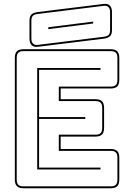

<svg xmlns="http://www.w3.org/2000/svg" viewBox="-20 -992 694 1022"><path d="M105 10Q81 10 70 -1Q59 -12 59 -36V-684Q59 -708 70 -719Q81 -730 105 -730H569Q593 -730 604 -719Q615 -708 615 -684V-567Q615 -543 604 -532Q593 -521 569 -521H303V-464H488Q512 -464 523 -453Q534 -442 534 -418V-311Q534 -287 523 -276Q512 -265 488 -265H303V-199H569Q593 -199 604 -188Q615 -177 615 -153V-36Q615 -12 604 -1Q593 10 569 10ZM569 0Q588 0 596.5 -8.5Q605 -17 605 -36V-153Q605 -172 596.5 -180.5Q588 -189 569 -189H293V-275H488Q507 -275 515.5 -283.5Q524 -292 524 -311V-418Q524 -437 515.5 -445.5Q507 -454 488 -454H293V-531H569Q588 -531 596.5 -539.5Q605 -548 605 -567V-684Q605 -703 596.5 -711.5Q588 -720 569 -720H105Q86 -720 77.5 -711.5Q69 -703 69 -684V-36Q69 -17 77.5 -8.5Q86 0 105 0ZM515 -100V-90H178V-630H515V-620H188V-369H434V-359H188V-100ZM182 -743Q160 -740 148.5 -751.5Q137 -763 137 -786V-882Q137 -905 147.5 -915Q158 -925 182 -928L531 -971Q553 -974 564.5 -962.5Q576 -951 576 -928V-832Q576 -809 565.5 -799Q555 -789 531 -786ZM530 -796Q549 -798 557.5 -805.5Q566 -813 566 -832V-928Q566 -945 557.5 -954Q549 -963 532 -961L183 -918Q164 -916 155.5 -908.5Q147 -901 147 -882V-786Q147 -769 155.5 -760Q164 -751 181 -753ZM237 -847 476 -877V-867L237 -837Z"/></svg>

Font: Bungee Outline
Style: Regular
Weight: 400
Designer: David Jonathan Ross
Foundry: David Jonathan Ross
Version: Version 1.000;PS 1.0;hotconv 1.0.72;makeotf.lib2.5.5900